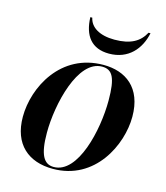

<svg xmlns="http://www.w3.org/2000/svg" viewBox="-113 -843 815 940"><g transform="rotate(15 294.0 -372.5)"><path d="M362 -606C460 -606 516 -673 533 -755H523C497 -706 452 -679 370 -679C294 -679 247 -709 238 -755H228C231 -662 273 -606 362 -606ZM242 10C456 10 553 -194 553 -337C553 -485 463 -546 352 -546C135 -546 35 -348 35 -199C35 -59 119 10 242 10ZM244 0C194 0 169 -42 169 -154C169 -298 224 -536 347 -536C399 -536 420 -500 420 -383C420 -233 367 0 244 0Z"/></g></svg>

Font: Noto Serif Display SemiBold
Style: Italic
Weight: 600
Italic angle: -12°
Designer: Monotype Design Team
Foundry: Monotype Imaging Inc.
Version: Version 2.009